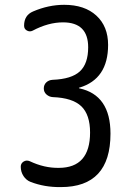

<svg xmlns="http://www.w3.org/2000/svg" viewBox="-20 -760 540 790"><path d="M105.5 -11.7Q87.9 -18.6 76.7 -35.6Q65.4 -52.7 65.4 -74.2Q65.4 -87.9 77.1 -95.2Q88.9 -102.5 102.5 -96.7Q162.1 -68.4 221.7 -69.3Q350.6 -69.3 350.6 -214.8Q350.6 -288.1 314.5 -322.8Q278.3 -357.4 197.3 -360.4Q182.6 -361.3 171.4 -371.1Q160.2 -380.9 160.2 -396Q160.2 -411.1 170.4 -420.9Q180.7 -430.7 196.3 -431.6Q274.4 -434.6 308.6 -466.3Q342.8 -498 342.8 -565.4Q342.8 -668 239.3 -668Q178.7 -668 114.3 -633.8Q102.5 -627.9 90.8 -634.3Q79.1 -640.6 79.1 -654.3Q79.1 -697.3 116.2 -712.9Q179.7 -740.2 244.1 -740.2Q328.1 -740.2 376.5 -695.8Q424.8 -651.4 424.8 -575.2Q424.8 -434.6 306.6 -399.4Q304.7 -399.4 304.7 -398.4Q304.7 -396.5 306.6 -396.5Q434.6 -369.1 434.6 -210Q434.6 9.8 230.5 9.8Q163.1 10.7 105.5 -11.7Z"/></svg>

Font: Rounded-X Mgen+ 2m regular
Style: Regular
Weight: 400
Designer: [Source Han Sans]
Ryoko NISHIZUKA  (kana & ideographs); Paul D. Hunt (Latin, Greek & Cyrillic); Wenlong ZHANG  (bopomofo
Version: Version 1.059.20150602